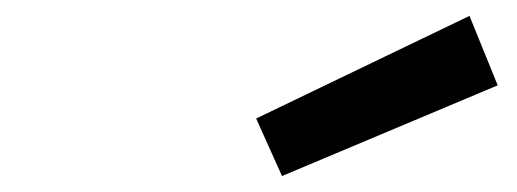

<svg xmlns="http://www.w3.org/2000/svg" viewBox="-20 -776 654 243"><path d="M304.2 -626 574.2 -755.9 609.9 -668 336.9 -553.2Z"/></svg>

Font: IntelOne Mono Bold
Style: Italic
Weight: 700
Italic angle: -16°
Designer: Fred Shallcrass
Foundry: Frere-Jones Type LLC
Version: Version 1.200;hotconv 1.1.0;makeotfexe 2.6.0;FJTRelease1.2